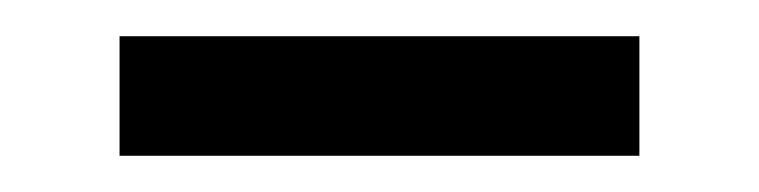

<svg xmlns="http://www.w3.org/2000/svg" viewBox="-20 -652 419 106"><path d="M46 -632H333V-566H46Z"/></svg>

Font: Maitree Medium
Style: Regular
Weight: 500
Designer: CadsonDemak Team
Foundry: CadsonDemak
Version: Version 1.000